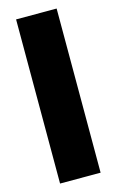

<svg xmlns="http://www.w3.org/2000/svg" viewBox="-114 -775 499 822"><g transform="rotate(-15 135.5 -364.0)"><path d="M225.6 -727.5V0H45.9V-727.5Z"/></g></svg>

Font: Inter Display Extra Bold
Style: Regular
Weight: 800
Designer: Rasmus Andersson
Foundry: rsms
Version: Version 4.000;git-4fc901f